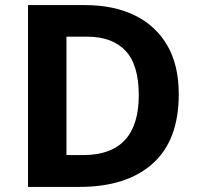

<svg xmlns="http://www.w3.org/2000/svg" viewBox="-20 -734 780 754"><path d="M682 -364Q682 -183 579.5 -91.5Q477 0 292 0H90V-714H314Q426 -714 508.5 -674Q591 -634 636.5 -556.5Q682 -479 682 -364ZM525 -360Q525 -479 473 -534.5Q421 -590 322 -590H241V-125H306Q525 -125 525 -360Z"/></svg>

Font: Noto Sans Kannada
Style: Bold
Weight: 700
Designer: Jelle Bosma - Monotype Design Team
Foundry: Monotype Imaging Inc.
Version: Version 2.005; ttfautohint (v1.8.4.7-5d5b)